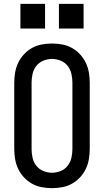

<svg xmlns="http://www.w3.org/2000/svg" viewBox="-20 -969 540 997"><path d="M250 8Q223 8 196.5 3Q170 -2 146.5 -15Q123 -28 104.5 -48Q86 -68 74.5 -92Q63 -116 58.5 -143Q54 -170 54 -196V-539Q54 -565 58.5 -592Q63 -619 74.5 -643Q86 -667 104.5 -687Q123 -707 146.5 -720Q170 -733 196.5 -738Q223 -743 250 -743Q277 -743 303.5 -738Q330 -733 353.5 -720Q377 -707 395.5 -687Q414 -667 425.5 -643Q437 -619 441.5 -592Q446 -565 446 -539V-196Q446 -170 441.5 -143Q437 -116 425.5 -92Q414 -68 395.5 -48Q377 -28 353.5 -15Q330 -2 303.5 3Q277 8 250 8ZM250 -72Q273 -72 295 -81Q317 -90 331.5 -108.5Q346 -127 351 -150Q356 -173 356 -196V-539Q356 -562 351 -585Q346 -608 331.5 -626.5Q317 -645 295 -654Q273 -663 250 -663Q227 -663 205 -654Q183 -645 168.5 -626.5Q154 -608 149 -585Q144 -562 144 -539V-196Q144 -173 149 -150Q154 -127 168.5 -108.5Q183 -90 205 -81Q227 -72 250 -72ZM286 -821V-949H414V-821ZM86 -821V-949H214V-821Z"/></svg>

Font: Iosevka SS04 Medium
Style: Regular
Weight: 500
Monospace: yes
Designer: Belleve Invis
Foundry: Belleve Invis
Version: Version 19.0.0; ttfautohint (v1.8.4)